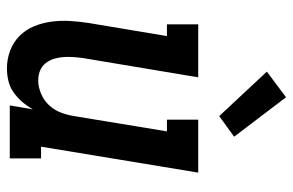

<svg xmlns="http://www.w3.org/2000/svg" viewBox="-162 -654 825 540"><g transform="rotate(90 250.0 -384.5)"><path d="M173 8Q147 8 123 -1Q99 -10 81.5 -27.5Q64 -45 54.5 -68Q45 -91 41.5 -116.5Q38 -142 39.5 -168.5Q41 -195 45 -221L82 -442H49V-530H198L144 -207Q142 -193 141 -178.5Q140 -164 141 -150.5Q142 -137 146 -124Q150 -111 158.5 -100.5Q167 -90 179.5 -85Q192 -80 207 -80Q225 -80 244 -88Q263 -96 276.5 -110.5Q290 -125 297 -143.5Q304 -162 307 -181L350 -442H317V-530H466L393 -88H426V0H277L288 -65Q279 -49 267 -35Q255 -21 240 -10.5Q225 0 207.5 4Q190 8 173 8ZM307 -589 182 -723 254 -777 365 -631Z"/></g></svg>

Font: Iosevka Slab Semibold Oblique
Style: Regular
Weight: 600
Italic angle: -9°
Monospace: yes
Designer: Belleve Invis
Foundry: Belleve Invis
Version: Version 11.1.1; ttfautohint (v1.8.3)